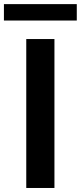

<svg xmlns="http://www.w3.org/2000/svg" viewBox="-52 -934 402 954"><path d="M78.5 0V-740H218.5V0ZM-32.5 -832V-913.5H329.5V-832Z"/></svg>

Font: Encode Sans SemiExpanded SemiExpanded SemiBold
Style: Regular
Weight: 600
Width: 6
Designer: Multiple Designers
Foundry: Impallari Type
Version: Version 3.000; ttfautohint (v1.8.3) -l 8 -r 50 -G 200 -x 14 